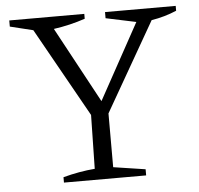

<svg xmlns="http://www.w3.org/2000/svg" viewBox="-49 -697 775 747"><g transform="rotate(-5 339.0 -323.5)"><path d="M171 0V-21Q234 -38 295 -43L299 -253L104 -601L14 -623V-647H307V-628Q248 -608 184 -599L344 -303L506 -598L388 -623V-647H664V-628Q617 -608 566 -600L367 -253V-43L492 -24V0Z"/></g></svg>

Font: Piazzolla SC Light
Style: Regular
Weight: 300
Designer: Juan Pablo del Peral
Foundry: Huerta Tipografica
Version: Version 1.330